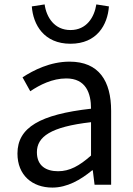

<svg xmlns="http://www.w3.org/2000/svg" viewBox="-20 -836 603 869"><path d="M217 13C284 13 345 -22 397 -65H400L408 0H483V-334C483 -469 428 -557 295 -557C207 -557 131 -518 82 -486L117 -423C160 -452 217 -481 280 -481C369 -481 392 -414 392 -344C161 -318 59 -259 59 -141C59 -43 126 13 217 13ZM243 -61C189 -61 147 -85 147 -147C147 -217 209 -262 392 -283V-132C339 -85 295 -61 243 -61ZM299 -638C419 -638 467 -724 473 -807L416 -816C407 -758 372 -700 299 -700C226 -700 190 -758 182 -816L124 -807C130 -724 179 -638 299 -638Z"/></svg>

Font: Noto Sans HK
Style: Regular
Weight: 400
Designer: Ryoko NISHIZUKA 西塚涼子 (kana, bopomofo & ideographs); Paul D. Hunt (Latin, Greek & Cyrillic); Sandoll Communications 산돌커뮤니
Foundry: Adobe
Version: Version 2.004;hotconv 1.0.118;makeotfexe 2.5.65603